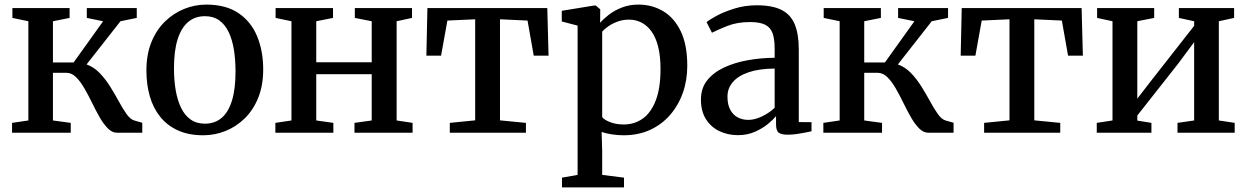

<svg xmlns="http://www.w3.org/2000/svg" viewBox="-20 -578 5428 836"><path d="M32.5 0V-43L103.5 -53.5V-485.5L34 -500V-543H283V-500L210.5 -485.5V-306H300.5L429 -485.5L358 -500V-543H575.5V-500L504.5 -485.5L357 -297.5Q389 -286 414.2 -259.8Q439.5 -233.5 460 -200.5Q480.5 -167.5 497.8 -135.8Q515 -104 531.2 -81.2Q547.5 -58.5 564.5 -53.5L599.5 -43.5V0H490Q468.5 0 449.8 -18.8Q431 -37.5 414 -67.2Q397 -97 380.8 -130.5Q364.5 -164 347.2 -193.8Q330 -223.5 311 -242.2Q292 -261 269 -261H210.5V-53.5L288 -43V0Z M617.5 -271Q617.5 -341 639.2 -394.5Q661 -448 698.2 -484.2Q735.5 -520.5 782 -539.2Q828.5 -558 878 -558Q963.5 -558 1018.2 -521Q1073 -484 1099.5 -420.2Q1126 -356.5 1126 -276Q1126 -205.5 1104.2 -152Q1082.5 -98.5 1045.2 -62.2Q1008 -26 961.5 -7.5Q915 11 865 11Q801.5 11 754.8 -10.2Q708 -31.5 677.5 -69.5Q647 -107.5 632.2 -159Q617.5 -210.5 617.5 -271ZM872.5 -39.5Q915 -39.5 944.8 -64.5Q974.5 -89.5 990 -140Q1005.5 -190.5 1005.5 -266.5Q1005.5 -317.5 998.5 -361.2Q991.5 -405 975.8 -438Q960 -471 934.8 -489.2Q909.5 -507.5 872.5 -507.5Q829.5 -507.5 799.5 -482.5Q769.5 -457.5 753.5 -407.2Q737.5 -357 737.5 -280.5Q737.5 -229 745 -185.2Q752.5 -141.5 768.5 -108.5Q784.5 -75.5 810.2 -57.5Q836 -39.5 872.5 -39.5Z M1179 0V-43L1249 -53.5V-485.5L1180 -500V-543H1430V-500L1357 -485.5V-307H1598.5V-485.5L1525 -500V-543H1774V-500L1707 -485.5V-53.5L1776.5 -43V0H1523.5V-43L1598.5 -53.5V-255H1357V-53.5L1431.5 -43V0Z M1938.5 0V-43L2049 -54V-494L1928 -488.5L1900.5 -335.5H1836.5L1841 -543H2363L2368.5 -335.5H2304L2277 -488.5L2157 -494V-54L2270 -43V0Z M2427 238V195.5L2495 183.5V-466.5L2426 -484.5V-531L2567 -554H2574L2593.5 -537.5L2593 -478.5Q2607.5 -495.5 2631.2 -514Q2655 -532.5 2687.8 -545.2Q2720.5 -558 2760.5 -558Q2818.5 -558 2866.8 -529.8Q2915 -501.5 2943.8 -442.5Q2972.5 -383.5 2972.5 -291.5Q2972.5 -228 2953 -173.2Q2933.5 -118.5 2897.2 -77Q2861 -35.5 2810 -12.2Q2759 11 2695.5 11Q2669.5 11 2642.5 6.8Q2615.5 2.5 2599.5 -3.5L2602 79V183.5L2697 195.5V238ZM2696 -36Q2742.5 -36 2778.5 -61.5Q2814.5 -87 2835.2 -140.5Q2856 -194 2856 -277.5Q2856 -334.5 2845.5 -375.5Q2835 -416.5 2816 -442.2Q2797 -468 2772.2 -480.2Q2747.5 -492.5 2719.5 -492.5Q2692 -492.5 2669 -484Q2646 -475.5 2628.8 -463.5Q2611.5 -451.5 2602 -440.5V-68.5Q2609.5 -57 2635.5 -46.5Q2661.5 -36 2696 -36Z M3193 10.5Q3150 10.5 3113.5 -6.5Q3077 -23.5 3054.5 -58Q3032 -92.5 3032 -144.5Q3032 -194 3059.2 -228.2Q3086.5 -262.5 3132.5 -284Q3178.5 -305.5 3235.8 -315.8Q3293 -326 3353 -326.5V-365.5Q3353 -407.5 3344 -433Q3335 -458.5 3311.8 -470.2Q3288.5 -482 3246 -482Q3190 -482 3147.5 -465.2Q3105 -448.5 3080 -435.5L3056.5 -481.5Q3069 -492.5 3101.2 -509.8Q3133.5 -527 3178.8 -541Q3224 -555 3275.5 -555Q3342.5 -555 3382.5 -535Q3422.5 -515 3440.2 -472.5Q3458 -430 3458 -363V-46.5L3513.5 -46V-6.5Q3502.5 -4 3485 -0.5Q3467.5 3 3447.8 5.8Q3428 8.5 3410 8.5Q3383 8.5 3371 0Q3359 -8.5 3359 -37V-72Q3347.5 -58 3324 -38.5Q3300.5 -19 3267.2 -4.2Q3234 10.5 3193 10.5ZM3238.5 -56Q3266 -56 3297.5 -71Q3329 -86 3353 -108.5V-279.5Q3285 -279 3239.2 -263.2Q3193.5 -247.5 3170.5 -220.2Q3147.5 -193 3147.5 -157.5Q3147.5 -123 3159.5 -100.5Q3171.5 -78 3192 -67Q3212.5 -56 3238.5 -56Z M3565 0V-43L3636 -53.5V-485.5L3566.5 -500V-543H3815.5V-500L3743 -485.5V-306H3833L3961.5 -485.5L3890.5 -500V-543H4108V-500L4037 -485.5L3889.5 -297.5Q3921.5 -286 3946.8 -259.8Q3972 -233.5 3992.5 -200.5Q4013 -167.5 4030.2 -135.8Q4047.5 -104 4063.8 -81.2Q4080 -58.5 4097 -53.5L4132 -43.5V0H4022.5Q4001 0 3982.2 -18.8Q3963.5 -37.5 3946.5 -67.2Q3929.5 -97 3913.2 -130.5Q3897 -164 3879.8 -193.8Q3862.5 -223.5 3843.5 -242.2Q3824.5 -261 3801.5 -261H3743V-53.5L3820.5 -43V0Z M4265 0V-43L4375.5 -54V-494L4254.5 -488.5L4227 -335.5H4163L4167.5 -543H4689.5L4695 -335.5H4630.5L4603.5 -488.5L4483.5 -494V-54L4596.5 -43V0Z M4755.5 0V-43L4824 -53.5V-485.5L4757 -500V-543H5005.5V-500L4932 -485.5V-148.5L4997 -232.5L5179.5 -465.5V-485.5L5113 -500V-543H5353.5V-500L5287 -485.5V-53.5L5356 -43V0H5107V-43L5179.5 -53.5V-394.5L5110 -301L4932 -75V-53L4993.5 -43V0Z"/></svg>

Font: Merriweather 48pt Medium
Style: Regular
Weight: 500
Version: Version 2.100